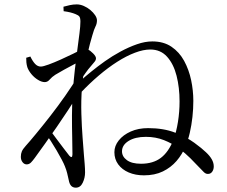

<svg xmlns="http://www.w3.org/2000/svg" viewBox="-20 -808 1040 878"><path d="M348.7 -383.5 352.1 -442.3Q370.2 -458.5 398.2 -481.2Q426.2 -504 460 -528.1Q493.8 -552.1 531.3 -572.3Q568.8 -592.6 606.1 -605.6Q643.3 -618.6 676.5 -618.6Q728.2 -618.6 764.1 -594.3Q800.1 -569.9 822.1 -529.6Q844 -489.3 854.1 -441.3Q864.1 -393.3 864.1 -346.7Q864.1 -309.9 860 -272.9Q855.9 -235.8 848.1 -201.6Q840.4 -167.4 828.2 -138.8Q813.2 -101.9 787.4 -72Q761.6 -42.1 724.7 -24.1Q687.8 -6.2 638.2 -6.2Q599.3 -6.2 568.7 -19.3Q538 -32.5 520.6 -56.3Q503.1 -80.2 503.1 -112.1Q503.1 -140.9 523.2 -166.1Q543.2 -191.2 578 -206.7Q612.8 -222.1 657.5 -222.1Q728.1 -222.1 780.7 -201.5Q833.3 -180.9 868.6 -155.1Q903.9 -129.3 921.8 -111.8Q939.3 -95.6 948.4 -79.5Q957.5 -63.5 957.5 -46.9Q957.5 -32.9 950.4 -22.8Q943.3 -12.7 931.3 -12.7Q921.2 -12 911.9 -21.2Q902.5 -30.5 885.5 -48.3Q872.7 -62.2 850.4 -84.5Q828 -106.9 798 -129.5Q767.9 -152.1 730 -167.1Q692 -182.2 647.2 -182.2Q598 -182.2 567.9 -163.4Q537.9 -144.7 537.9 -115.9Q537.9 -92.1 560.2 -75.7Q582.6 -59.2 624.9 -59.2Q680 -59.2 715.6 -86.1Q751.2 -113.1 773.6 -169.8Q786.4 -204.6 793.8 -250.7Q801.1 -296.7 801.1 -344Q801.1 -407.7 787.4 -461.7Q773.6 -515.8 743.9 -548.7Q714.2 -581.6 667.2 -581.6Q635.7 -581.6 597.2 -567Q558.6 -552.5 516.2 -525.5Q473.8 -498.5 431.3 -462.2Q388.7 -425.9 348.7 -383.5ZM233 -466.2Q217.2 -456 207.3 -444.3Q197.4 -432.5 184.9 -432.5Q170.7 -432.5 153.8 -442.8Q136.8 -453.1 123.5 -469.2Q110.2 -485.4 104.8 -501.1Q101.6 -512.5 100.6 -523Q99.7 -533.5 99.9 -543.9L118.8 -549.5Q129.6 -527.2 140.9 -515.4Q152.3 -503.6 166.5 -503.6Q177 -503.6 202.7 -513Q228.3 -522.4 258.9 -536.2Q289.4 -550 314.8 -562.4Q340.2 -574.8 349.5 -579.9Q359.3 -585.3 365.1 -586.5Q370.8 -587.7 379.4 -583.9Q392.7 -576.9 405.8 -563.7Q418.9 -550.5 418.9 -541.5Q418.9 -532.9 412.2 -525.2Q405.5 -517.5 396.1 -506Q383.4 -491.9 370.7 -473.7Q357.9 -455.4 344.3 -435.9L348.1 -493.9Q352.8 -501.9 358 -513.5Q363.1 -525.1 366.4 -536.8Q344.7 -527.4 320.2 -514.6Q295.7 -501.8 272.9 -489.2Q250.1 -476.6 233 -466.2ZM337.4 -460.8 335.5 -373.2Q316.3 -342.2 291.4 -304.4Q266.5 -266.6 239.7 -227.6Q212.9 -188.6 186.8 -152.2Q160.7 -115.8 138.9 -85.7Q130 -73.4 121.7 -64.9Q113.4 -56.5 102.3 -56.3Q91.2 -56.1 83.3 -66.1Q75.3 -76.1 75.3 -90.9Q75.3 -105 79.9 -115.7Q84.4 -126.3 98.1 -141.5Q114.3 -159.3 144.5 -195.9Q174.7 -232.4 210.3 -278Q245.8 -323.5 279.3 -371.5Q312.8 -419.4 337.4 -460.8ZM186.3 -201.4 201.4 -223Q216.3 -202.6 235.2 -177.2Q254.2 -151.7 271.3 -129.3Q288.4 -106.8 296.9 -96.1Q310.9 -80.6 311.3 -102.6Q311.5 -132.5 310.2 -179.2Q309 -225.8 309.1 -280.6Q309.2 -335.4 313 -387.5Q316.6 -440.2 322.3 -489.4Q328 -538.7 333.7 -581Q339.3 -623.3 343.5 -656.2Q347.7 -689.2 347.7 -709.1Q347.7 -725.9 343 -732.2Q338.3 -738.5 325.1 -743.6Q315.7 -747.6 302.1 -751.1Q288.5 -754.5 271 -756.8L270.2 -777.3Q283.7 -781.2 299.3 -784.5Q314.9 -787.9 331 -787.9Q346.9 -787.9 363.1 -780.8Q379.3 -773.8 393.1 -762.3Q406.8 -750.8 415.1 -738.3Q423.4 -725.7 423.4 -715.2Q423.4 -699.6 416.8 -687.2Q410.3 -674.9 401.9 -645.2Q397.4 -631.1 390.9 -606Q384.3 -580.8 376.9 -548.4Q369.5 -516 363.5 -479.1Q357.5 -442.2 354.7 -405.4Q350.3 -346.7 352.1 -287.1Q353.9 -227.5 357.7 -178.7Q361.5 -129.8 363.7 -100.2Q365.3 -80.8 367.2 -58.5Q369 -36.3 369 -19.6Q369 5.2 358.3 27.7Q347.6 50.2 326.7 50.2Q313.5 50.2 305.6 41.9Q297.7 33.6 294.5 16.2Q290.5 -1.9 287.1 -16.1Q283.7 -30.3 276.8 -47.4Q272.6 -58.6 262.4 -78Q252.1 -97.4 238.9 -120.1Q225.7 -142.7 211.8 -164.1Q197.9 -185.5 186.3 -201.4Z"/></svg>

Font: Noto Serif SC
Style: Regular
Weight: 200
Designer: Ryoko NISHIZUKA 西塚涼子 (kana & ideographs); Frank Grießhammer (Latin, Greek & Cyrillic); Wenlong ZHANG 张文龙 (bopomofo); San
Foundry: Adobe
Version: Version 2.001;hotconv 1.1.0;makeotfexe 2.6.0